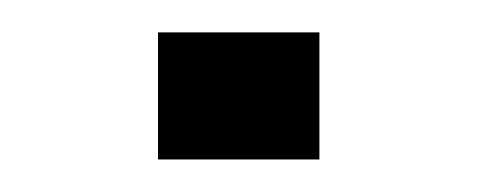

<svg xmlns="http://www.w3.org/2000/svg" viewBox="-20 -98 297 118"><path d="M176.3 0H77.1V-78.1H176.3Z"/></svg>

Font: Federov2
Style: Regular
Weight: 400
Designer: Olexa M. Volochay | Cyreal.org
Foundry: Olexa M. Volochay | Cyreal.org
Version: Version 1.000